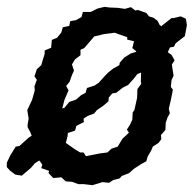

<svg xmlns="http://www.w3.org/2000/svg" viewBox="-43 -529 568 563"><path d="M-23 -39V-52L-13 -73L3 -99L14 -101L34 -119L42 -126L58 -136L61 -147L71 -154L93 -164L98 -179L109 -190L134 -199L137 -210L146 -213L160 -230L180 -237L195 -250L208 -257L212 -271L234 -278L246 -286L258 -299L265 -307L275 -317L289 -328L307 -338L308 -345L321 -360L340 -372L356 -377L368 -390L381 -405L390 -409L397 -417L405 -433L421 -439L432 -454L460 -476H466L487 -481L502 -474L505 -456L503 -444L499 -423L472 -402L467 -392L450 -389L437 -376L429 -367L420 -356L404 -339L388 -337L383 -321L360 -312L349 -298L339 -287L333 -280L317 -272L298 -257L286 -255L276 -243L275 -232L260 -219L241 -206L233 -196L214 -189L202 -181L203 -171L181 -160L177 -146L156 -139L155 -128L141 -111L120 -101L116 -89L103 -84L81 -66L76 -61L59 -50L48 -37L21 -14L2 -17L-14 -29ZM228 14 203 11H187L168 4L150 3L137 -9L113 -7L99 -22L101 -28L78 -36L81 -46L75 -55L59 -72L61 -86L59 -97L43 -107L51 -128L46 -141L38 -156V-164L41 -181L37 -206L51 -236L59 -264L58 -276L65 -295L58 -305L65 -326L78 -338L82 -352L88 -371V-381L107 -389L109 -412L124 -418L137 -434L141 -449L160 -453L163 -467L180 -470L196 -479L200 -494H223L243 -504L264 -509L278 -507L303 -506L323 -503L341 -508L354 -498L361 -500L386 -491L394 -481L407 -477L419 -468L425 -456L434 -449L444 -429L442 -416L443 -409L456 -391L449 -376L460 -368L469 -352L461 -340L463 -326L466 -307L460 -294L458 -274L464 -266L458 -236L452 -210L455 -197L448 -184L443 -169L442 -148L429 -133L430 -121L422 -110L405 -99L400 -87L390 -70L386 -56L373 -49L351 -35L335 -21L314 -13L308 -6L289 -1L277 7L257 5L245 9ZM209 -71 249 -79 272 -82 284 -93 302 -99 316 -122 335 -140 329 -149 338 -163 345 -178 346 -199 351 -206 359 -242 360 -268 371 -283 370 -290 371 -325 361 -333 362 -362 356 -379 345 -388 350 -408 330 -413V-420L293 -433L262 -429L233 -422L217 -403L204 -388L193 -383V-367L177 -355L168 -340L174 -322L168 -309L161 -289L151 -277L158 -264L146 -236L138 -205L149 -198L140 -177L148 -168L145 -153L139 -134L154 -125L150 -110L177 -91L192 -82H202Z"/></svg>

Font: Winky Rough
Style: Italic
Weight: 400
Italic angle: -8.97852°
Designer: Simon Atzbach
Foundry: typofactur
Version: Version 1.206